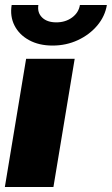

<svg xmlns="http://www.w3.org/2000/svg" viewBox="-20 -752 450 772"><path d="M-0.5 0 85 -515.6H280.3L194.8 0ZM191.4 -568.8Q136.7 -568.8 96.9 -590.6Q57.1 -612.3 38.3 -649.4Q19.5 -686.5 26.9 -731.9H134.3Q129.4 -701.2 149.4 -681.6Q169.4 -662.1 206.5 -662.1Q243.2 -662.1 269.8 -681.6Q296.4 -701.2 301.3 -731.9H409.7Q402.3 -686.5 371.1 -649.4Q339.8 -612.3 293 -590.6Q246.1 -568.8 191.4 -568.8Z"/></svg>

Font: Inter Display Black
Style: Italic
Weight: 900
Italic angle: -9.39999°
Designer: Rasmus Andersson
Foundry: rsms
Version: Version 4.000;git-a52131595